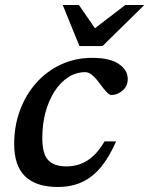

<svg xmlns="http://www.w3.org/2000/svg" viewBox="-20 -734 595 765"><path d="M320.5 -446.5Q283 -446.5 251.5 -426Q220 -405.5 197 -369.5Q174 -333.5 161.2 -286.2Q148.5 -239 148.5 -185Q148.5 -120.5 172.2 -95.8Q196 -71 245 -71Q274.5 -71 301 -80.8Q327.5 -90.5 351.5 -112.5Q375.5 -134.5 396.5 -170.5H442.5Q415.5 -108.5 382.2 -68.2Q349 -28 306.8 -8.5Q264.5 11 210.5 11Q124 11 80.2 -31.2Q36.5 -73.5 36.5 -160.5Q36.5 -232 59.5 -294.2Q82.5 -356.5 124.2 -403.5Q166 -450.5 223 -477Q280 -503.5 347.5 -503.5Q418 -503.5 453.5 -479Q489 -454.5 489 -419Q489 -391.5 469 -373.8Q449 -356 424.5 -355.5Q415.5 -355.5 404 -368Q392.5 -380.5 377 -401.5Q362 -422.5 347.8 -434.5Q333.5 -446.5 320.5 -446.5ZM555 -714 388.5 -550.5H296.5L230 -714H294.5L367.5 -608H341L479 -714Z"/></svg>

Font: Newsreader 9pt Medium
Style: Italic
Weight: 500
Italic angle: -17°
Designer: Hugues Gentile
Foundry: Production Type
Version: Version 1.003